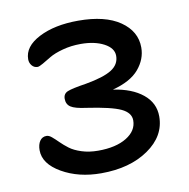

<svg xmlns="http://www.w3.org/2000/svg" viewBox="-64 -549 627 638"><g transform="rotate(-10 249.5 -229.5)"><path d="M228 26.9Q151.9 26.9 95.5 -5.6Q39.1 -38.1 39.1 -84Q39.1 -103 47.1 -115Q55.2 -127 69.8 -127Q78.1 -127 87.6 -118.9Q97.2 -110.8 108.6 -99.4Q120.1 -87.9 135.3 -76.4Q150.4 -64.9 175.3 -56.9Q200.2 -48.8 231 -48.8Q291 -48.8 326.9 -70.8Q362.8 -92.8 362.8 -127.9Q362.8 -153.8 331.1 -168.7Q299.3 -183.6 216.8 -195.8Q178.7 -200.7 164.8 -210Q150.9 -219.2 150.9 -237.8Q150.9 -254.9 166 -261.2Q181.2 -267.6 229 -274.9Q290 -285.6 317.1 -302.7Q344.2 -319.8 344.2 -349.1Q344.2 -375 313 -391.6Q281.7 -408.2 234.9 -408.2Q202.1 -408.2 173.6 -400.4Q145 -392.6 129.2 -383.1Q113.3 -373.5 99.9 -365.7Q86.4 -357.9 81.1 -357.9Q69.3 -357.9 61.8 -366.9Q54.2 -376 54.2 -388.2Q54.2 -431.2 107.2 -458.5Q160.2 -485.8 240.2 -485.8Q330.6 -485.8 380.9 -451.2Q431.2 -416.5 431.2 -361.8Q431.2 -322.3 403.3 -289.3Q375.5 -256.3 314 -240.2Q377 -231 413.6 -201.2Q450.2 -171.4 450.2 -126Q450.2 -59.6 387.5 -16.4Q324.7 26.9 228 26.9Z"/></g></svg>

Font: Shantell Sans Bouncy
Style: Regular
Weight: 400
Designer: Stephen Nixon, Anya Danilova, Shantell Martin
Foundry: Arrow Type
Version: Version 1.006;[9816181b4]